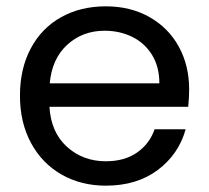

<svg xmlns="http://www.w3.org/2000/svg" viewBox="-20 -577 660 606"><path d="M577 -295Q577 -269 574 -240H136Q141 -159 191.5 -113.5Q242 -68 314 -68Q373 -68 412.5 -95.5Q452 -123 468 -169H566Q544 -90 478 -40.5Q412 9 314 9Q236 9 174.5 -26Q113 -61 78 -125.5Q43 -190 43 -275Q43 -360 77 -424Q111 -488 172.5 -522.5Q234 -557 314 -557Q392 -557 452 -523Q512 -489 544.5 -429.5Q577 -370 577 -295ZM483 -314Q483 -366 460 -403.5Q437 -441 397.5 -460.5Q358 -480 310 -480Q241 -480 192.5 -436Q144 -392 137 -314Z"/></svg>

Font: Fz Poppins
Style: Regular
Weight: 400
Designer: Ninad Kale (Devanagari), Jonny Pinhorn (Latin)
Foundry: Indian Type Foundry
Version: Vit hóa bi Vntype.Com & FontZin.Com